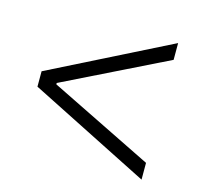

<svg xmlns="http://www.w3.org/2000/svg" viewBox="-79 -662 721 675"><g transform="rotate(15 281.5 -324.5)"><path d="M490 -76V-137L114 -322V-327L490 -512V-573L52 -353V-297Z"/></g></svg>

Font: Fixel Text Light
Style: Regular
Weight: 300
Width: 4
Designer: AlfaBravo + MacPaw
Foundry: Kyrylo Tkachov, Marchela Mozhyna, Serhii Makarenko, Maria Weinstein, Zakhar Kryvoshyya
Version: Version 1.211